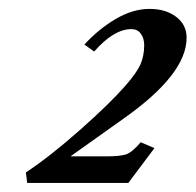

<svg xmlns="http://www.w3.org/2000/svg" viewBox="-20 -664 439 431"><path d="M41 -253.4 38.1 -276.9Q93.3 -313.5 159.9 -372.6Q226.6 -431.6 260.7 -470.7Q286.6 -500 295.2 -519.3Q303.7 -538.6 303.7 -562.5Q303.7 -578.1 296.1 -588.4Q288.6 -598.6 274.9 -598.6Q235.4 -598.6 191.4 -548.3L169.4 -564Q201.7 -599.1 240 -621.6Q278.3 -644 315.9 -644Q352.1 -644 375.5 -626.2Q398.9 -608.4 398.9 -579.1Q398.9 -497.1 256.3 -397L138.2 -313H217.8Q250 -313 263.4 -317.6Q276.9 -322.3 295.9 -344.7L326.7 -331.5L268.1 -253.4Z"/></svg>

Font: Elstob 14pt SemiBold
Style: Italic
Weight: 600
Italic angle: -20°
Designer: Peter S. Baker
Version: Version 1.015